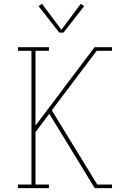

<svg xmlns="http://www.w3.org/2000/svg" viewBox="-20 -981 640 1001"><path d="M74 0V-19H144V-716H74V-735H235V-716H165V-326L473 -735H564V-716H484L250 -406L487 -19H564V0H474L237 -388L165 -292V-19H235V0ZM289 -811 181 -949 199 -961 300 -826 401 -961 419 -949 311 -811Z"/></svg>

Font: Iosevka Slab Thin Extended
Style: Regular
Weight: 100
Width: 7
Monospace: yes
Designer: Belleve Invis
Foundry: Belleve Invis
Version: Version 11.1.1; ttfautohint (v1.8.3)